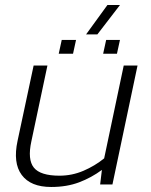

<svg xmlns="http://www.w3.org/2000/svg" viewBox="-20 -735 600 765"><path d="M323 -598 408 -715H458L368 -598ZM214 -521 226 -576H283L271 -521ZM391 -521 403 -576H458L446 -521ZM184 10Q102 10 66.5 -38Q31 -86 50 -174L114 -474H169L105 -172Q89 -99 115 -67Q141 -35 217 -35Q267 -35 312.5 -54.5Q358 -74 395 -104L473 -474H528L428 0H379L386 -58Q344 -27 295 -8.5Q246 10 184 10Z"/></svg>

Font: Kanit ExtraLight
Style: Italic
Weight: 275
Italic angle: -12°
Designer: Katatrad Team
Foundry: CadsonDemak
Version: Version 2.000; ttfautohint (v1.8.3)